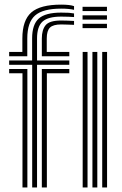

<svg xmlns="http://www.w3.org/2000/svg" viewBox="-20 -830 542 850"><path d="M20.5 -581V-600H79V-659.8Q79 -740 118.5 -774.8Q158 -809.5 250.8 -809.5Q290 -809.5 307.8 -802.8V-786.5Q285 -791.8 250.8 -791.8Q169.8 -791.8 135.2 -761.4Q100.8 -731 100.8 -659.8V-581ZM122.5 0V-543.2H20.5V-562.2H122.2V-659.8Q122.2 -721.8 151.8 -748Q181.2 -774.2 250.8 -774.2Q272.5 -774.2 284.8 -773.4Q297 -772.5 307.8 -770.5V-754.5Q295.5 -755.2 282.8 -755.9Q270 -756.5 250.8 -756.5Q192.8 -756.5 168.4 -734.5Q144 -712.5 144 -659.8V-562.2H286.8V-543.2H144V0ZM165.2 -581V-659.8Q165.2 -698 182.1 -718.6Q199 -739.2 250.8 -739.2Q266.8 -739.2 278.9 -738.6Q291 -738 307.8 -737.2V-720Q291 -720.5 278.9 -721.1Q266.8 -721.8 250.8 -721.8Q215.5 -721.8 201.2 -707.9Q187 -694 187 -659.8V-600H286.8V-581ZM79.5 0V-505.5H20.5V-524.5H101.2V0ZM165.2 0V-524.5H286.8V-505.5H187.5V0ZM345.5 -781V-800H453.5V-781ZM345.5 -743.2V-762.2H453.5V-743.2ZM345.5 -705.5V-724.5H453.5V-705.5ZM432.5 0V-600H454V0ZM346 0V-600H367.5V0ZM389.2 0V-600H410.8V0Z"/></svg>

Font: Big Shoulders Inline Display
Style: Bold
Weight: 700
Designer: Patric King
Foundry: XO Type Co
Version: Version 1.000